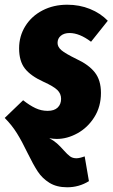

<svg xmlns="http://www.w3.org/2000/svg" viewBox="-48 -571 477 814"><path d="M193 18Q178 18 161 15Q180 25 193.5 37Q207 49 222 66Q238 84 249 92Q260 100 276 100Q289 100 311 92L329 197Q287 223 237 223Q192 223 161.5 204Q131 185 112 156Q93 127 68 76Q45 28 23.5 -6.5Q2 -41 -28 -71L50 -146Q78 -124 102.5 -112.5Q127 -101 154 -101Q182 -101 196.5 -115Q211 -129 211 -152Q211 -174 195 -189.5Q179 -205 137 -224Q82 -249 57.5 -280.5Q33 -312 33 -366Q33 -418 59.5 -460.5Q86 -503 132.5 -527Q179 -551 237 -551Q289 -551 333.5 -533Q378 -515 409 -483L338 -394Q289 -431 247 -431Q224 -431 210 -419.5Q196 -408 196 -389Q196 -372 212.5 -358Q229 -344 276 -321Q328 -297 354 -264Q380 -231 380 -177Q380 -119 352 -74.5Q324 -30 280.5 -6Q237 18 193 18Z"/></svg>

Font: Fira Sans Extra Condensed ExtraBold
Style: Italic
Weight: 800
Width: 3
Italic angle: -8°
Designer: Carrois Corporate & Edenspiekermann AG
Foundry: Carrois Corporate GbR & Edenspiekermann AG
Version: Version 4.203